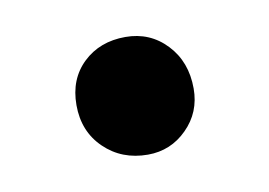

<svg xmlns="http://www.w3.org/2000/svg" viewBox="-34 -399 338 241"><g transform="rotate(-10 135.0 -279.0)"><path d="M138.7 -203.1Q105.5 -203.1 83.3 -224.6Q61 -246.1 61 -279.8Q61 -313 82.3 -333.3Q103.5 -353.5 136.2 -353.5Q167.5 -353.5 188.5 -331.3Q209.5 -309.1 209.5 -274.9Q209.5 -244.6 188.7 -223.9Q168 -203.1 138.7 -203.1Z"/></g></svg>

Font: Elstob 6pt SemiBold
Style: Regular
Weight: 600
Designer: Peter S. Baker
Version: Version 1.015